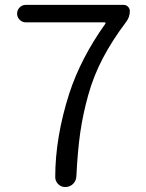

<svg xmlns="http://www.w3.org/2000/svg" viewBox="-20 -752 589 772"><path d="M287.1 -43Q286.1 -24.4 273.4 -12.2Q260.7 0 242.2 0Q224.6 0 212.9 -12.7Q202.1 -24.4 202.1 -40Q202.1 -200.2 258.8 -377Q304.7 -517.6 403.3 -656.2Q405.3 -658.2 404.3 -660.2Q403.3 -662.1 400.4 -662.1H84Q69.3 -662.1 59.1 -672.4Q48.8 -682.6 48.8 -697.3Q48.8 -711.9 59.1 -722.2Q69.3 -732.4 84 -732.4H477.5Q487.3 -732.4 494.6 -725.1Q502 -717.8 502 -707Q502 -683.6 487.3 -664.1Q430.7 -588.9 393.6 -518.1Q356.4 -447.3 335 -370.6Q313.5 -293.9 302.7 -219.2Q292 -144.5 287.1 -43Z"/></svg>

Font: Gen Jyuu Gothic Normal
Style: Regular
Weight: 300
Designer: [Source Han Sans]
Ryoko NISHIZUKA  (kana & ideographs); Paul D. Hunt (Latin, Greek & Cyrillic); Wenlong ZHANG  (bopomofo
Version: Version 1.002.20150607